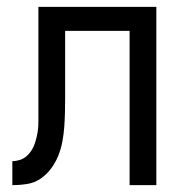

<svg xmlns="http://www.w3.org/2000/svg" viewBox="-20 -540 540 560"><path d="M16 0V-70Q27 -70 38 -73.5Q49 -77 57.5 -84.5Q66 -92 72 -101.5Q78 -111 81.5 -121.5Q85 -132 87.5 -143Q90 -154 91 -165Q92 -176 92 -187Q92 -198 92 -209V-520H436V0H358V-450H170V-256Q170 -235 169.5 -213.5Q169 -192 167.5 -170.5Q166 -149 162 -127.5Q158 -106 150 -86Q142 -66 129 -48.5Q116 -31 98.5 -19Q81 -7 59.5 -3.5Q38 0 16 0Z"/></svg>

Font: Iosevka www.saffi
Style: Regular
Weight: 400
Monospace: yes
Designer: Belleve Invis
Foundry: Belleve Invis
Version: Version 22.0.2; ttfautohint (v1.8.3)